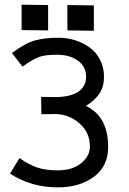

<svg xmlns="http://www.w3.org/2000/svg" viewBox="-20 -809 558 832"><path d="M73.7 -788.6 188.5 -787.1V-677.2L73.7 -678.7ZM272 -787.1 386.7 -785.6V-675.8L272 -677.2ZM158.2 -389.2Q177.7 -389.2 191.4 -388.7Q205.1 -388.2 215.8 -388.2Q284.2 -388.2 318.6 -411.1Q353 -434.1 353 -475.6Q353 -521.5 316.9 -546.6Q280.8 -571.8 228 -571.8Q174.8 -571.8 148.7 -562Q122.6 -552.2 77.6 -520.5L31.7 -579.1Q89.4 -622.1 131.8 -633.8Q174.3 -645.5 233.4 -645.5Q271 -645.5 305.7 -634.5Q340.3 -623.5 368.7 -603Q397 -582.5 413.8 -549.6Q430.7 -516.6 430.7 -475.6Q430.7 -433.6 411.1 -403.8Q391.6 -374 352.5 -350.1Q448.7 -304.2 448.7 -171.9Q448.7 -88.9 387 -43Q325.2 2.9 230.5 2.9Q114.7 2.9 23.4 -56.6L64.5 -124Q106.4 -94.7 142.1 -82.8Q177.7 -70.8 230.5 -70.8Q293.5 -70.8 331.5 -101.8Q369.6 -132.8 369.6 -173.8Q369.6 -235.4 323.7 -275.1Q277.8 -314.9 216.8 -314.9Q206.1 -314.9 192.4 -314.5Q178.7 -314 159.2 -314Z"/></svg>

Font: Fantasque Sans Mono
Style: Regular
Weight: 400
Monospace: yes
Designer: Jany Belluz
Version: Version 1.8.0 ; ttfautohint (v1.8.2)